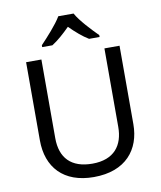

<svg xmlns="http://www.w3.org/2000/svg" viewBox="-100 -1023 932 1113"><g transform="rotate(-10 365.5 -467.0)"><path d="M410 -944H320C294 -899 234 -834 197 -795V-784H257C292 -806 328 -838 364 -874C400 -838 438 -805 473 -784H535V-795C497 -833 434 -899 410 -944ZM640 -252V-714H551V-252C551 -144 496 -68 367 -68C242 -68 180 -135 180 -251V-714H90V-254C90 -95 184 10 362 10C551 10 640 -104 640 -252Z"/></g></svg>

Font: Noto Sans Caucasian Albanian
Style: Regular
Weight: 400
Designer: Monotype Design Team
Foundry: Monotype Imaging Inc.
Version: Version 2.005